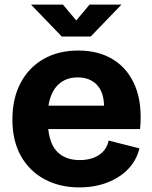

<svg xmlns="http://www.w3.org/2000/svg" viewBox="-20 -806 662 836"><path d="M325 10Q241 10 175 -25Q109 -60 71.5 -126Q34 -192 34 -286Q34 -377 69.5 -444.5Q105 -512 169.5 -549Q234 -586 321 -586Q410 -586 474 -546Q538 -506 569 -430Q600 -354 590 -244H190Q198 -173 233.5 -141Q269 -109 327 -109Q378 -109 411.5 -131.5Q445 -154 453 -194L587 -160Q575 -109 539 -71Q503 -33 448 -11.5Q393 10 325 10ZM318 -469Q267 -469 234 -438Q201 -407 191 -346H433Q432 -405 401.5 -437Q371 -469 318 -469ZM249 -647 115 -786H254L312 -717L370 -786H509L375 -647Z"/></svg>

Font: BDO Grotesk
Style: Bold
Weight: 700
Designer: Deni Anggara
Foundry: Lokal Container
Version: Version 2.000